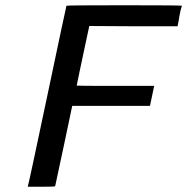

<svg xmlns="http://www.w3.org/2000/svg" viewBox="-20 -711 713 731"><path d="M86 -2Q88 -4 160 -346Q232 -688 233 -689Q233 -691 453 -691Q673 -691 673 -689Q671 -687 667 -669Q663 -651 660 -631L656 -611H488L320 -612Q319 -608 307 -551.5Q295 -495 283.5 -441Q272 -387 272 -385Q272 -384 419 -384H567L551 -308H255L223 -156L190 -2Q190 0 138 0H86Z"/></svg>

Font: MathJax_SansSerif
Style: Italic
Weight: 400
Version: Version 1.1